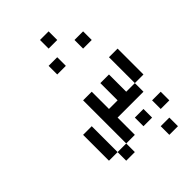

<svg xmlns="http://www.w3.org/2000/svg" viewBox="-242 -836 984 984"><g transform="rotate(-45 250.0 -344.0)"><path d="M437.5 62.5V0H375V62.5ZM375 -62.5V-125H312.5V-62.5ZM500 -62.5V-125H437.5V-62.5ZM250 -562.5V-625H187.5V-562.5ZM437.5 -562.5V-625H375V-562.5ZM312.5 -687.5V-750H250V-687.5ZM125 -62.5V0H187.5V-62.5ZM125 -62.5V-250H62.5V-62.5ZM187.5 -62.5H250Q250 -62.5 250 -187.5H437.5V-250H375Q375 -250 375 -375H312.5Q312.5 -375 312.5 -250H250Q250 -250 250 -375H187.5ZM437.5 -250H500V-437.5H437.5Z"/></g></svg>

Font: BFUnifontExMono
Style: Regular
Weight: 500
Version: Version 15.0.06